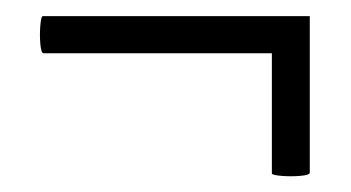

<svg xmlns="http://www.w3.org/2000/svg" viewBox="-20 -291 435 238"><path d="M364 -77Q364 -74 352.2 -73Q340.5 -72 328.8 -73Q317 -74 317 -76V-271H364ZM34 -225Q31 -225 30 -236.5Q29 -248 30 -259.5Q31 -271 33 -271H364V-225Z"/></svg>

Font: Cormorant Light
Style: Regular
Weight: 300
Designer: Christian Thalmann (Catharsis Fonts)
Foundry: Catharsis Fonts
Version: Version 4.000